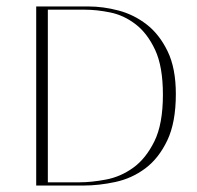

<svg xmlns="http://www.w3.org/2000/svg" viewBox="-20 -574 609 594"><path d="M92 0V-554H254Q299 -554 346.5 -541.5Q394 -529 433.5 -498.5Q473 -468 498.5 -415.5Q524 -363 524 -283Q524 -195 497.5 -139.5Q471 -84 429.5 -53Q388 -22 337 -11Q286 0 238 0ZM128 -10H226Q263 -10 308 -18.5Q353 -27 392 -55Q431 -83 457.5 -136.5Q484 -190 484 -281Q484 -368 460 -419.5Q436 -471 399.5 -499Q363 -527 321 -535.5Q279 -544 243 -544H128Z"/></svg>

Font: UN Bangla Thin
Style: Regular
Weight: 100
Designer: Desinged by Rajon, Unicode developed by Rashed (IMGN)
Version: Version 2.000;March 19, 2023;FontCreator 14.0.0.2901 64-bit